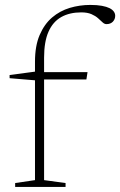

<svg xmlns="http://www.w3.org/2000/svg" viewBox="-20 -740 476 760"><path d="M144 -425.5 120 -422 18 -430.5V-443L126.5 -457.5L139 -454.5H326.5L322 -425.5ZM154.5 -27 239.5 -15.5V0H40V-15.5L118.5 -27V-495.5Q118.5 -558.5 137 -601.5Q155.5 -644.5 186.2 -670.8Q217 -697 256.2 -708.8Q295.5 -720.5 337.5 -720.5Q364.5 -720.5 383.2 -717Q402 -713.5 413.5 -707.8Q425 -702 430.5 -694.2Q436 -686.5 436 -677.5Q436 -664 426.8 -654.2Q417.5 -644.5 401.5 -644.5Q393.5 -644.5 386 -651.5Q378.5 -658.5 368.2 -667.8Q358 -677 342 -684Q326 -691 301.5 -691Q255.5 -691 222.5 -672.5Q189.5 -654 172 -614.5Q154.5 -575 154.5 -511.5Z"/></svg>

Font: Newsreader ExtraLight
Style: Regular
Weight: 250
Designer: Hugues Gentile
Foundry: Production Type
Version: Version 1.003